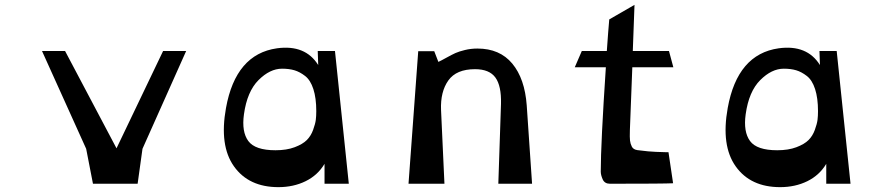

<svg xmlns="http://www.w3.org/2000/svg" viewBox="-20 -757 3677 791"><path d="M363 0 335 -144 153 -547H248L460 -146L652 -547H747L567 -144L547 0Z M1127 14Q1005 14 944 -71.5Q883 -157 911 -312Q951 -534 1121 -558Q1238 -574 1291 -489L1289 -547H1360L1417 0H1317V-82Q1289 -35 1239 -10.5Q1189 14 1127 14ZM1115 -138Q1161 -138 1194 -150.5Q1227 -163 1244 -180Q1261 -197 1270 -222Q1279 -247 1281 -263Q1283 -279 1283 -299Q1283 -353 1271 -390Q1259 -427 1237 -444Q1215 -461 1193 -467.5Q1171 -474 1142 -474Q1092 -474 1045 -427Q998 -380 985 -286Q975 -214 1003 -176Q1031 -138 1115 -138Z M2150 -323 2172 0H2033L2044 -329Q2046 -403 2021 -437.5Q1996 -472 1937 -472Q1860 -472 1827 -425.5Q1794 -379 1797 -304L1811 0H1663L1703 -546H1769L1786 -502Q1797 -507 1819.5 -519.5Q1842 -532 1856.5 -538.5Q1871 -545 1895.5 -551Q1920 -557 1947 -557Q2039 -557 2090.5 -495Q2142 -433 2150 -323Z M2575 -221Q2574 -191 2575.5 -178Q2577 -165 2583 -153Q2589 -141 2606 -138.5Q2623 -136 2650 -133.5Q2677 -131 2723 -130Q2730 -130 2734 -130L2753 -2Q2716 0 2493 0Q2471 0 2463 -18Q2455 -36 2455 -50Q2455 -164 2476 -480H2348L2377 -547H2480Q2486 -633 2490 -677L2594 -737L2587 -547H2736L2754 -480H2585Z M3194 14Q3072 14 3011 -71.5Q2950 -157 2978 -312Q3018 -534 3188 -558Q3305 -574 3358 -489L3356 -547H3427L3484 0H3384V-82Q3356 -35 3306 -10.5Q3256 14 3194 14ZM3182 -138Q3228 -138 3261 -150.5Q3294 -163 3311 -180Q3328 -197 3337 -222Q3346 -247 3348 -263Q3350 -279 3350 -299Q3350 -353 3338 -390Q3326 -427 3304 -444Q3282 -461 3260 -467.5Q3238 -474 3209 -474Q3159 -474 3112 -427Q3065 -380 3052 -286Q3042 -214 3070 -176Q3098 -138 3182 -138Z"/></svg>

Font: OpenDyslexic
Style: Regular
Weight: 400
Designer: Abbie Gonzalez
Version: Version 0.920;hotconv 1.0.109;makeotfexe 2.5.65596